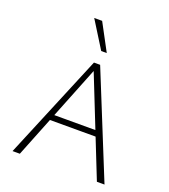

<svg xmlns="http://www.w3.org/2000/svg" viewBox="-160 -1022 1004 1138"><g transform="rotate(20 342.0 -453.5)"><path d="M584 0 333 -632H350L98 0H52L326 -658H365L632 0ZM172 -249 185 -285H489L507 -249ZM343 -737 237 -907H287L378 -737Z"/></g></svg>

Font: Ysabeau ExtraLight
Style: Regular
Weight: 250
Designer: Christian Thalmann (Catharsis Fonts)
Version: Version 2.002